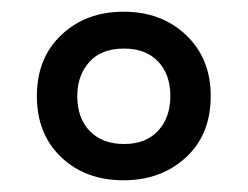

<svg xmlns="http://www.w3.org/2000/svg" viewBox="-20 -744 423 328"><path d="M191 -436Q126 -436 84.5 -475.5Q43 -515 43 -580Q43 -645 85 -684.5Q127 -724 191 -724Q256 -724 298 -684Q340 -644 340 -580Q340 -514 297.5 -475Q255 -436 191 -436ZM192 -498Q229 -498 250 -520.5Q271 -543 271 -580Q271 -617 250 -639Q229 -661 192 -661Q153 -661 132.5 -638Q112 -615 112 -580Q112 -542 133.5 -520Q155 -498 192 -498Z"/></svg>

Font: Noto Sans Condensed Medium
Style: Regular
Weight: 500
Width: 3
Designer: Monotype Design Team
Foundry: Monotype Imaging Inc.
Version: Version 2.013; ttfautohint (v1.8.4.7-5d5b)